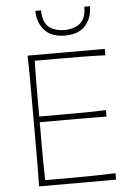

<svg xmlns="http://www.w3.org/2000/svg" viewBox="-62 -998 715 1043"><g transform="rotate(-5 295.5 -476.0)"><path d="M108 0Q109.5 -61 109.8 -117Q110 -173 110 -238V-475Q110 -540.5 109.8 -596.5Q109.5 -652.5 108 -713H529V-678Q476 -680.5 415.2 -681.2Q354.5 -682 272 -682H144Q142.5 -630 142.2 -579.8Q142 -529.5 142 -472V-378H281Q353 -378 405.2 -378.5Q457.5 -379 506 -381V-346Q454.5 -347 402.5 -347Q350.5 -347 280 -347H142V-242Q142 -184 142.2 -133.8Q142.5 -83.5 144 -31H276Q346 -31 408.2 -32Q470.5 -33 528 -35V0ZM320 -804Q246 -804 208.5 -846.2Q171 -888.5 171 -951L202 -952Q202 -890.5 232.2 -863Q262.5 -835.5 320 -834Q378 -835.5 408 -863Q438 -890.5 438 -951H469Q469 -888.5 432.2 -846.2Q395.5 -804 320 -804Z"/></g></svg>

Font: Commissioner Flair Thin
Style: Regular
Weight: 100
Designer: Kostas Bartsokas
Foundry: Kostas Bartsokas
Version: Version 1.000; ttfautohint (v1.8.3)